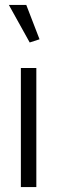

<svg xmlns="http://www.w3.org/2000/svg" viewBox="-20 -762 233 782"><path d="M128 0V-485H65V0ZM101 -589 141 -602 87 -742H16Z"/></svg>

Font: Catamaran Thin Light
Style: Regular
Weight: 300
Version: Version 2.000